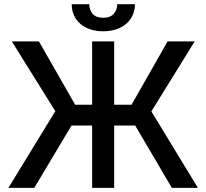

<svg xmlns="http://www.w3.org/2000/svg" viewBox="-20 -907 996 927"><path d="M531.2 -401.4H615.2L789.1 -707H919.9L710.9 -369.1L935.5 0H809.6L632.8 -300.8H531.2V0H424.8V-300.8H325.2L145.5 0H20.5L247.1 -370.1L37.1 -707H168L342.8 -401.4H424.8V-707H531.2ZM478.5 -755.9Q432.6 -755.9 397.9 -772.5Q363.3 -789.1 344.7 -818.6Q326.2 -848.1 326.2 -886.7H411.1Q411.1 -858.4 427.5 -839.8Q443.8 -821.3 478.5 -821.3Q512.2 -821.3 529.1 -840.1Q545.9 -858.9 545.9 -886.7H631.8Q631.3 -848.1 612.5 -818.6Q593.8 -789.1 559.1 -772.5Q524.4 -755.9 478.5 -755.9Z"/></svg>

Font: Pretendard JP Medium
Style: Regular
Weight: 500
Designer: Base glyphs from Inter by Rasmus Andersson; Hangeul glyphs from Noto Sans CJK(Source Han Sans) by Jang Soo-young and Kan
Foundry: Kil Hyung-jin
Version: Version 1.309